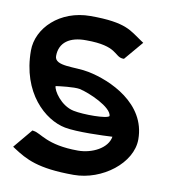

<svg xmlns="http://www.w3.org/2000/svg" viewBox="-72 -651 636 724"><g transform="rotate(10 246.5 -289.5)"><path d="M15 -54 24 -48C72 -17 119 11 258 11C367 11 475 -72 475 -163C475 -301 331 -364 246 -381C194 -392 115 -379 115 -419C115 -471 154 -498 217 -497C338 -497 331 -455 364 -453H369L430 -525L421 -531C375 -561 356 -590 217 -590C100 -590 18 -509 18 -423C18 -261 117 -174 195 -159C242 -150 341 -154 377 -156C370 -111 312 -82 258 -82C138 -82 109 -123 81 -126L76 -127ZM133 -307C146 -309 203 -316 224 -312C262 -304 351 -265 353 -231C345 -219 254 -219 216 -227C166 -237 132 -291 133 -307Z"/></g></svg>

Font: Charger Sport
Style: Bd
Weight: 700
Designer: Jasper
Foundry: Cannot Into Space Fonts
Version: Version 1.1